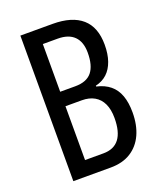

<svg xmlns="http://www.w3.org/2000/svg" viewBox="-133 -800 744 885"><g transform="rotate(-20 238.5 -357.0)"><path d="M231 -714Q326 -714 375 -671Q424 -628 424 -542Q424 -496 412 -462Q400 -428 377.5 -407Q355 -386 321 -378V-374Q361 -365 387 -343.5Q413 -322 425.5 -287.5Q438 -253 438 -205Q438 -143 417 -97Q396 -51 355.5 -25.5Q315 0 256 0H73V-714ZM231 -408Q287 -408 312.5 -439.5Q338 -471 338 -534Q338 -587 310.5 -614.5Q283 -642 230 -642H157V-408ZM157 -337V-73H247Q299 -73 325 -107Q351 -141 351 -209Q351 -251 337.5 -279.5Q324 -308 298.5 -322.5Q273 -337 237 -337Z"/></g></svg>

Font: Noto Sans ExtraCondensed
Style: Regular
Weight: 400
Width: 2
Designer: Monotype Design Team
Foundry: Monotype Imaging Inc.
Version: Version 2.013